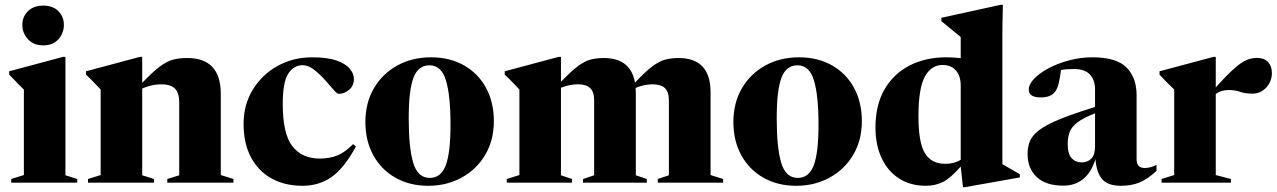

<svg xmlns="http://www.w3.org/2000/svg" viewBox="-20 -765 5348 804"><path d="M161 -575Q120.5 -575 97 -600.8Q73.5 -626.5 73.5 -661Q73.5 -694.5 97 -718Q120.5 -741.5 161 -741.5Q202 -741.5 224.8 -718Q247.5 -694.5 247.5 -661Q247.5 -626.5 224.8 -600.8Q202 -575 161 -575ZM254 -527V-31L303.5 -15.5V0H27V-15.5L80 -32V-390Q71.5 -398.5 56.2 -413.5Q41 -428.5 18.5 -452.5V-466.5L244.5 -527Z M680.5 -15.5 730.5 -31V-336.5Q730.5 -377 712 -394.5Q693.5 -412 655 -412Q635 -412 615.2 -407.5Q595.5 -403 575.5 -394.5V-31L625 -15.5V0H348.5V-15.5L401.5 -32V-390Q393 -399 377.5 -415.5Q362 -432 340 -452.5V-466.5L566.5 -527H575.5V-418Q619.5 -464 648.8 -486Q678 -508 704.2 -515Q730.5 -522 764.5 -522Q904.5 -522 904.5 -371.5V-32L957.5 -15.5V0H680.5Z M1287.5 -525Q1351.5 -525 1389.8 -511.5Q1428 -498 1445 -477Q1462 -456 1462 -434.5Q1462 -406.5 1442.2 -389.2Q1422.5 -372 1398 -372Q1391 -372 1375.8 -390.2Q1360.5 -408.5 1339.2 -432Q1318 -455.5 1294.2 -473.8Q1270.5 -492 1247 -492Q1210 -492 1187 -456.5Q1164 -421 1164 -330Q1164 -205 1204 -153Q1244 -101 1319 -101Q1360.5 -101 1393 -114.2Q1425.5 -127.5 1458.5 -161.5L1470.5 -151.5Q1419.5 -58.5 1367.2 -22.8Q1315 13 1246.5 13Q1173 13 1117.5 -17.5Q1062 -48 1031 -106.2Q1000 -164.5 1000 -246.5Q1000 -326.5 1038.5 -389.5Q1077 -452.5 1142.2 -488.8Q1207.5 -525 1287.5 -525Z M1773 13Q1695.5 13 1636 -20.8Q1576.5 -54.5 1543.2 -115Q1510 -175.5 1510 -254Q1510 -334.5 1545.8 -395.5Q1581.5 -456.5 1643.8 -490.8Q1706 -525 1784.5 -525Q1864 -525 1923.2 -491.2Q1982.5 -457.5 2015.2 -397.2Q2048 -337 2048 -258Q2048 -177.5 2011.8 -116.5Q1975.5 -55.5 1913 -21.2Q1850.5 13 1773 13ZM1779.5 -20Q1826.5 -20 1846.5 -72.5Q1866.5 -125 1866.5 -242.5Q1866.5 -366.5 1847.2 -429Q1828 -491.5 1778.5 -491.5Q1731 -491.5 1711.2 -439Q1691.5 -386.5 1691.5 -269.5Q1691.5 -145.5 1710.5 -82.8Q1729.5 -20 1779.5 -20Z M2642.5 -378.5V-31L2688.5 -15.5V0H2421.5V-15.5L2468 -31V-343.5Q2468 -380.5 2451.2 -396.2Q2434.5 -412 2399.5 -412Q2366 -412 2329 -397.5V-31L2375.5 -15.5V0H2102V-15.5L2155 -32V-390Q2146.5 -399 2131 -415.5Q2115.5 -432 2093.5 -452.5V-466.5L2320 -527H2329V-422.5Q2371.5 -466.5 2399.8 -487.8Q2428 -509 2452.8 -515.5Q2477.5 -522 2508.5 -522Q2621 -522 2639 -419Q2682.5 -465 2711.2 -486.8Q2740 -508.5 2765 -515.2Q2790 -522 2821.5 -522Q2955.5 -522 2955.5 -378.5V-32L3008 -15.5V0H2734.5V-15.5L2781 -31V-343.5Q2781 -380.5 2764.2 -396.2Q2747.5 -412 2712.5 -412Q2678.5 -412 2641.5 -397Q2642.5 -388 2642.5 -378.5Z M3314 13Q3236.5 13 3177 -20.8Q3117.5 -54.5 3084.2 -115Q3051 -175.5 3051 -254Q3051 -334.5 3086.8 -395.5Q3122.5 -456.5 3184.8 -490.8Q3247 -525 3325.5 -525Q3405 -525 3464.2 -491.2Q3523.5 -457.5 3556.2 -397.2Q3589 -337 3589 -258Q3589 -177.5 3552.8 -116.5Q3516.5 -55.5 3454 -21.2Q3391.5 13 3314 13ZM3320.5 -20Q3367.5 -20 3387.5 -72.5Q3407.5 -125 3407.5 -242.5Q3407.5 -366.5 3388.2 -429Q3369 -491.5 3319.5 -491.5Q3272 -491.5 3252.2 -439Q3232.5 -386.5 3232.5 -269.5Q3232.5 -145.5 3251.5 -82.8Q3270.5 -20 3320.5 -20Z M4250.5 -22 4022.5 18.5H4012.5L4003 -67.5Q3959.5 -18 3927.5 -2.5Q3895.5 13 3857.5 13Q3792.5 13 3745 -17.5Q3697.5 -48 3671.8 -103Q3646 -158 3646 -231.5Q3646 -325.5 3684.2 -391.2Q3722.5 -457 3789.5 -491Q3856.5 -525 3942 -525Q3973 -525 4003 -521.5V-610Q3994 -617.5 3968.5 -638.2Q3943 -659 3922 -676.5V-690.5L4170.5 -745H4179.5L4177.5 -647.5V-77.5Q4186.5 -72 4210.5 -58.5Q4234.5 -45 4250.5 -35.5ZM4003 -407Q4003 -447 3982.8 -470Q3962.5 -493 3927 -493Q3880 -493 3853 -444.5Q3826 -396 3826 -278Q3826 -167.5 3853.2 -123.2Q3880.5 -79 3938 -79Q3975 -79 4003 -95.5Z M4823 -49.5Q4784 -13.5 4750.2 -0.2Q4716.5 13 4673.5 13Q4620.5 13 4596.2 -13.8Q4572 -40.5 4567 -98.5Q4550 -42.5 4515.5 -15Q4481 12.5 4433 12.5Q4360.5 12.5 4321.8 -23.2Q4283 -59 4283 -120.5Q4283 -150.5 4293 -174.5Q4303 -198.5 4332 -220.5Q4361 -242.5 4417 -265.5Q4473 -288.5 4565.5 -317V-390.5Q4565.5 -430.5 4543.8 -453.2Q4522 -476 4478 -476Q4446 -476 4423 -472Q4418 -433.5 4412.5 -413.2Q4407 -393 4399 -382Q4381 -357 4339 -357Q4288 -357 4288 -389.5Q4288 -412 4310.8 -435.8Q4333.5 -459.5 4372 -479.8Q4410.5 -500 4458 -512.5Q4505.5 -525 4554.5 -525Q4655.5 -525 4697.5 -482.2Q4739.5 -439.5 4739.5 -366.5V-97.5Q4739.5 -61.5 4773.5 -61.5Q4798 -61.5 4823 -74.5ZM4451 -162Q4451 -121 4467.2 -103Q4483.5 -85 4509.5 -85Q4534.5 -85 4550 -101Q4565.5 -117 4565.5 -153V-290.5Q4517 -271.5 4492.5 -253Q4468 -234.5 4459.5 -212.8Q4451 -191 4451 -162Z M5245 -522.5Q5273.5 -522.5 5289.8 -505.2Q5306 -488 5306 -459.5Q5306 -423.5 5282.2 -398.2Q5258.5 -373 5225 -373Q5192.5 -373 5172.8 -380.5Q5153 -388 5124 -388Q5093.5 -388 5071 -371.5V-32L5134.5 -15.5V0H4844V-15.5L4897 -32V-390Q4887 -400 4875 -411.5Q4863 -423 4835.5 -452.5V-466.5L5062 -527H5071V-399Q5120.5 -454 5150.8 -480.2Q5181 -506.5 5202 -514.5Q5223 -522.5 5245 -522.5Z"/></svg>

Font: Newsreader 72pt
Style: Bold
Weight: 700
Designer: Hugues Gentile
Foundry: Production Type
Version: Version 1.003; ttfautohint (v1.8.3)